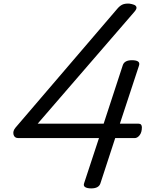

<svg xmlns="http://www.w3.org/2000/svg" viewBox="-20 -1031 807 1065"><path d="M486 14Q464 14 452.5 7Q441 0 447 -16L529 -265H82Q60 -265 55 -284.5Q50 -304 66 -323L632 -984Q645 -999 659 -1005.5Q673 -1012 697 -1011Q712 -1009 723.5 -1004.5Q735 -1000 737 -990.5Q739 -981 725 -965L189 -345H555L661 -669Q670 -697 712 -697Q735 -697 745.5 -690Q756 -683 751 -667L645 -345H748Q758 -345 762.5 -339.5Q767 -334 767 -325Q767 -297 754.5 -281Q742 -265 727 -265H619L537 -14Q528 14 486 14Z"/></svg>

Font: Playwrite CA
Style: Regular
Weight: 400
Designer: Veronika Burian, José Scaglione
Foundry: TypeTogether
Version: Version 1.002